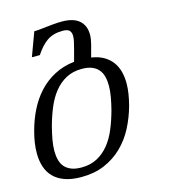

<svg xmlns="http://www.w3.org/2000/svg" viewBox="-110 -616 801 912"><g transform="rotate(-15 290.5 -160.0)"><path d="M271.5 -485.8Q247.1 -485.8 228 -480.5Q209 -475.1 193.4 -464.4Q177.7 -453.6 164.1 -438.2Q150.4 -422.9 136.7 -402.3H97.7L140.6 -518.6Q154.8 -518.6 170.2 -520.3Q185.5 -522 202.9 -523.9Q220.2 -525.9 239 -527.6Q257.8 -529.3 278.8 -529.3Q335.4 -529.3 363.8 -504.4Q392.1 -479.5 392.1 -435.1Q392.1 -414.6 385.3 -388.2L369.1 -328.1Q404.3 -322.8 429 -308.6Q453.6 -294.4 469.5 -273.4Q485.4 -252.4 492.7 -225.3Q500 -198.2 500 -166.5Q500 -142.1 495.8 -115.7Q491.7 -89.4 484.4 -61.5Q469.2 -5.4 443.6 43.7Q418 92.8 380.1 129.4Q342.3 166 292.2 187.3Q242.2 208.5 178.7 208.5Q130.9 208.5 97.4 196.5Q64 184.6 42.7 162.8Q21.5 141.1 11.7 110.8Q2 80.6 2 44.4Q2 -4.4 17.6 -61.5Q31.2 -113.3 54.2 -159.2Q77.1 -205.1 110.1 -241Q143.1 -276.9 186.8 -300Q230.5 -323.2 285.6 -329.6L301.3 -388.2Q306.2 -406.7 309.6 -422.1Q313 -437.5 313 -449.7Q313 -466.8 304 -476.3Q294.9 -485.8 271.5 -485.8ZM104.5 -61.5Q96.2 -29.3 90.8 0.2Q85.4 29.8 85.4 55.7Q85.4 80.1 90.8 100.3Q96.2 120.6 108.6 134.8Q121.1 148.9 141.1 156.7Q161.1 164.6 190.4 164.6Q234.9 164.6 268.1 146.7Q301.3 128.9 325.9 98.4Q350.6 67.9 367.7 26.6Q384.8 -14.6 397.5 -61.5Q405.8 -93.8 410.9 -123Q416 -152.3 416 -178.2Q416 -202.6 410.6 -222.9Q405.3 -243.2 392.8 -257.6Q380.4 -272 360.6 -279.8Q340.8 -287.6 311.5 -287.6Q267.6 -287.6 234.4 -269.8Q201.2 -252 176.5 -221.4Q151.9 -190.9 134.5 -149.7Q117.2 -108.4 104.5 -61.5Z"/></g></svg>

Font: Arian Grqi
Style: Italic
Weight: 400
Italic angle: -15°
Designer: Ruben Hakobyan (Tarumian)
Foundry: Ruben Hakobyan (Tarumian)
Version: Version 1.002